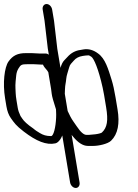

<svg xmlns="http://www.w3.org/2000/svg" viewBox="-26 -733 684 954"><path d="M171.8 -467 132.2 -469H102C62.7 -469 37.9 -457.9 16.1 -427.1C-3.7 -399 -13.4 -320.9 -0.7 -244.2L6 -203.9C9.9 -180.9 16.9 -161.4 28.2 -145.7C45.1 -122.3 53 -109.2 92.5 -79C154.3 -31.7 204.6 -10.7 249.2 -20.7C258.8 -22.8 266.2 -30.5 274 -41.3L274.2 -41.6L274.4 -41.9C278 -47.7 280.2 -52 283.4 -59.9L322.3 173.5C324.8 188.5 337.5 201 350.4 201C363.3 201 371.9 188.5 369.3 173.5L330 -62.7C331.4 -60.9 335.7 -55.6 338.3 -52.7C361.3 -24.7 386.1 -8 410.5 -8H438C463.6 -8 509.4 -17.7 525.8 -33.7C560 -66.7 569.7 -119.8 558 -189.6L548.2 -248.4C542.3 -284.2 535.7 -313.7 528.3 -337.3C511.9 -389.6 497.3 -442.4 460.3 -468C438.2 -484.7 413.3 -491.7 388 -487.3C383.2 -486.4 378.4 -485.5 374.4 -484.9C349 -481.9 326.8 -469.9 308.9 -449.7C305.2 -445.6 300.1 -440.2 293.8 -433.8C285.8 -425.7 280.1 -414.1 275.3 -398.3L274.6 -395.5L258.8 -490.1L242.4 -630.1L233.1 -685.5C230.7 -699.9 218.9 -713 205.5 -713C192.7 -713 183.5 -701.1 186.1 -685.5L195.2 -630.9L211.5 -491.9L216.6 -461.3C212.3 -464.4 207 -467 201.5 -467ZM187.6 -412C188.5 -409.1 192.1 -402 195.5 -398.3C206.8 -385.8 213.1 -376.4 214 -374.1L227.8 -291.5C228.7 -286 229.8 -277.8 230.9 -267.3C232.4 -253.6 239.1 -230.6 252.2 -189.7C252.2 -188.5 252.4 -182.9 252.7 -178.5C255.1 -141.5 248.3 -82.3 235.8 -63.1C231.7 -56.9 228.7 -56.4 226.3 -56.8L225.4 -57H224.5C205 -57 187.8 -62 172.4 -71.7C158.1 -80.7 152.9 -82.9 139.2 -94.7L138.7 -95.1L138.2 -95.4C110.1 -114.6 92.6 -131.2 85 -143.2C82.1 -147.9 80.4 -150.3 75.9 -156.6C69 -170.8 64.2 -184.7 62.1 -197.5L55.8 -235.5C53.6 -248.4 52.4 -259.9 51.9 -269.9C50.3 -310.7 49 -305.6 54.7 -359.2C56.1 -372 59.8 -383.1 65.8 -392.8C77.2 -411.3 81.1 -414 111.2 -414H140.9L180.5 -412ZM402.7 -63C391.8 -63 375.8 -74.1 354.7 -106.2C349.9 -113.5 344.4 -121.5 338 -130.3C328.1 -143.9 318.3 -163.8 310.2 -181.5L296 -267C296.1 -270 296.4 -278.3 296.9 -290.2C297.7 -313.6 301.3 -319.3 303.2 -342C304.6 -359.2 312 -376.7 317.4 -397.3C321.9 -414.8 329.3 -417.7 340.9 -432C351.1 -444.3 365.6 -452.1 385.3 -455.1L399.5 -457.1C404.2 -457.7 409.1 -458 414.3 -458C415.2 -458 419.8 -456.9 428.1 -450.8C440.7 -442 463.1 -391.7 484.2 -296.8C486.8 -285 489.1 -273.3 491.1 -261.5L501.4 -199.5C512.2 -134.2 507 -99.5 480.3 -74.5C478.3 -72.6 466.8 -68.2 448.6 -65.9L417.2 -63Z"/></svg>

Font: MewTooHand
Style: BdCondLta
Weight: 400
Designer: Mew Too, Robert Jablonski
Version: Version 0.77